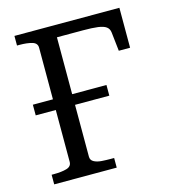

<svg xmlns="http://www.w3.org/2000/svg" viewBox="-106 -799 802 887"><g transform="rotate(-15 294.5 -355.0)"><path d="M44 -381H396V-330H44ZM232 -653V-82Q232 -65 247 -57Q262 -49 283.5 -47.5Q305 -46 326 -46H343V0H44V-46H55Q92 -46 116 -53Q140 -60 140 -82V-628Q140 -650 116 -657Q92 -664 55 -664H44V-710H546V-519H492L482 -609Q480 -627 467 -636.5Q454 -646 427 -649.5Q400 -653 357 -653Z"/></g></svg>

Font: Roboto Serif 28pt
Style: Regular
Weight: 400
Designer: Greg Gazdowicz
Foundry: Commercial Type
Version: Version 1.008